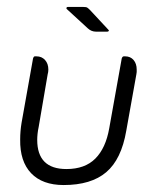

<svg xmlns="http://www.w3.org/2000/svg" viewBox="-20 -522 463 552"><path d="M292 -436Q293 -435 293 -435Q293 -435 293 -435Q293 -431 288 -431H256Q243 -431 233 -440L172 -496Q171 -497 171 -498Q171 -502 175 -502H220Q228 -502 231 -500Q234 -498 239 -493ZM343 -146Q329 -64 285.5 -27Q242 10 163 10Q102 10 69.5 -24Q37 -58 38 -121Q38 -133 39 -145Q40 -157 42 -169L75 -354Q77 -360 80 -360H85Q100 -360 109.5 -349.5Q119 -339 119 -322Q119 -318 118.5 -315Q118 -312 117 -308L91 -156Q89 -147 88 -137.5Q87 -128 87 -120Q87 -36 171 -36Q224 -36 254 -66Q284 -96 294 -153L330 -354Q332 -360 336 -360H340Q355 -360 364 -349.5Q373 -339 373 -322Q373 -318 373 -315Q373 -312 372 -308Z"/></svg>

Font: Zain Light
Style: Italic
Weight: 300
Italic angle: -10°
Designer: Zain,Boutros
Foundry: Mobile Telecommunications Company (Zain), 2024
Version: Version 1.51; ttfautohint (v1.8.4)